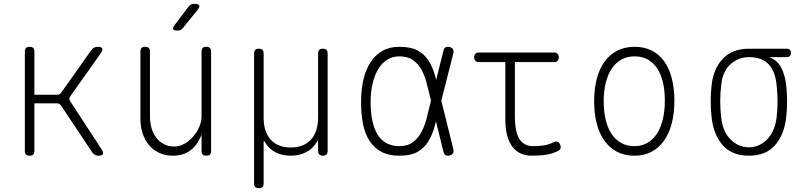

<svg xmlns="http://www.w3.org/2000/svg" viewBox="-20 -805 4240 1005"><path d="M135 10Q122 10 116 4Q110 -2 110 -15V-535Q110 -548 116 -554Q122 -560 135 -560Q148 -560 154 -554Q160 -548 160 -535V-309H277Q285 -309 291 -312Q297 -315 301 -321L459 -544Q465 -552 473 -556Q481 -560 491 -560Q511 -560 515 -552Q519 -544 508 -527L348 -301Q343 -295 343 -288.5Q343 -282 347 -276L512 -23Q523 -6 518.5 2Q514 10 494 10Q484 10 476.5 5.5Q469 1 463 -7L300 -252Q295 -258 290 -261Q285 -264 277 -264H160V-15Q160 -2 154 4Q148 10 135 10Z M1035 -195V-535Q1035 -548 1041 -554Q1047 -560 1060 -560Q1073 -560 1079 -554Q1085 -548 1085 -535V-15Q1085 -2 1079 4Q1073 10 1060 10Q1047 10 1041 4Q1035 -2 1035 -15V-101Q1015 -47 977.5 -18.5Q940 10 885 10Q845 10 813 -5Q781 -20 759.5 -46Q738 -72 726.5 -107Q715 -142 715 -183V-535Q715 -548 721 -554Q727 -560 740 -560Q753 -560 759 -554Q765 -548 765 -535V-195Q765 -164 773 -135.5Q781 -107 797 -85.5Q813 -64 837 -51Q861 -38 892 -38Q920 -38 945.5 -52.5Q971 -67 991 -90Q1011 -113 1023 -141Q1035 -169 1035 -195ZM938 -659Q932 -651 925 -648Q918 -645 909 -645Q890 -645 886.5 -652Q883 -659 894 -674L966 -769Q972 -777 979.5 -781Q987 -785 998 -785Q1018 -785 1022.5 -777Q1027 -769 1014 -753Z M1335 180Q1322 180 1316 174Q1310 168 1310 155V-525Q1310 -538 1316 -544Q1322 -550 1335 -550Q1348 -550 1354 -544Q1360 -538 1360 -525V-190Q1360 -115 1397 -74Q1434 -33 1502 -33Q1570 -33 1607.5 -74Q1645 -115 1645 -190V-525Q1645 -538 1651 -544Q1657 -550 1670 -550Q1683 -550 1689 -544Q1695 -538 1695 -525V-15Q1695 -3 1689 3.5Q1683 10 1670 10Q1658 10 1651.5 3.5Q1645 -3 1645 -15V-60Q1645 -68 1643.5 -68.5Q1642 -69 1638 -62Q1619 -28 1583.5 -9Q1548 10 1502 10Q1456 10 1421 -8.5Q1386 -27 1367 -61Q1363 -68 1361.5 -68Q1360 -68 1360 -60V155Q1360 168 1354 174Q1348 180 1335 180Z M2353 -24Q2356 -11 2351 -2.5Q2346 6 2333 9Q2320 12 2312 7Q2304 2 2301 -11L2262 -170Q2260 -160 2257 -150Q2244 -101 2222.5 -65.5Q2201 -30 2165.5 -10Q2130 10 2070 10Q2015 10 1977 -10Q1939 -30 1915 -66.5Q1891 -103 1880.5 -154.5Q1870 -206 1870 -270Q1870 -334 1882 -387Q1894 -440 1919 -478.5Q1944 -517 1981.5 -538.5Q2019 -560 2070 -560Q2130 -560 2165.5 -541Q2201 -522 2223 -488Q2245 -454 2258 -406Q2261 -397 2263 -387L2301 -539Q2304 -552 2312 -557Q2320 -562 2333 -559Q2346 -556 2351 -547.5Q2356 -539 2353 -526L2290 -278ZM2236 -278 2235 -282Q2225 -323 2215 -363.5Q2205 -404 2188 -436.5Q2171 -469 2143 -489.5Q2115 -510 2070 -510Q2036 -510 2008.5 -493.5Q1981 -477 1961.5 -446Q1942 -415 1931 -370.5Q1920 -326 1920 -270Q1920 -214 1929.5 -171Q1939 -128 1957.5 -99Q1976 -70 2004.5 -55Q2033 -40 2070 -40Q2115 -40 2142.5 -61.5Q2170 -83 2187.5 -117Q2205 -151 2215 -193Q2225 -235 2235 -275Z M2882 -530Q2893 -530 2899 -523Q2905 -516 2905 -505Q2905 -494 2899 -487Q2893 -480 2882 -480H2675V-200Q2675 -114 2699 -77Q2723 -40 2770 -40Q2802 -40 2827 -44Q2852 -48 2877 -60Q2889 -66 2897.5 -63.5Q2906 -61 2911 -50Q2917 -38 2914 -28.5Q2911 -19 2900 -14Q2869 0 2839.5 5Q2810 10 2765 10Q2735 10 2709.5 0Q2684 -10 2665 -33Q2646 -56 2635.5 -92.5Q2625 -129 2625 -182V-480H2485Q2474 -480 2468 -487Q2462 -494 2462 -505Q2462 -516 2468 -523Q2474 -530 2485 -530Z M3300 10Q3250 10 3211 -10Q3172 -30 3145 -67Q3118 -104 3104 -156.5Q3090 -209 3090 -275Q3090 -341 3104 -393.5Q3118 -446 3145 -483Q3172 -520 3211.5 -540Q3251 -560 3302 -560Q3353 -560 3392 -540Q3431 -520 3457 -483.5Q3483 -447 3496.5 -395Q3510 -343 3510 -278Q3510 -211 3496 -158Q3482 -105 3455 -67.5Q3428 -30 3389 -10Q3350 10 3300 10ZM3300 -40Q3338 -40 3367.5 -56.5Q3397 -73 3417.5 -103.5Q3438 -134 3449 -178.5Q3460 -223 3460 -278Q3460 -331 3450 -374Q3440 -417 3420 -447Q3400 -477 3370.5 -493.5Q3341 -510 3302 -510Q3263 -510 3233 -493.5Q3203 -477 3182.5 -446.5Q3162 -416 3151 -372.5Q3140 -329 3140 -275Q3140 -221 3150.5 -177.5Q3161 -134 3181.5 -103.5Q3202 -73 3232 -56.5Q3262 -40 3300 -40Z M4098 -506H4006Q4046 -492 4067.5 -453.5Q4089 -415 4095 -360Q4100 -318 4100 -275Q4100 -232 4095 -190Q4085 -100 4037 -45Q3989 10 3900 10Q3812 10 3763.5 -44.5Q3715 -99 3705 -190Q3700 -232 3700 -275Q3700 -318 3705 -360Q3714 -445 3763.5 -497.5Q3813 -550 3900 -550H4098Q4109 -550 4114.5 -544.5Q4120 -539 4120 -528Q4120 -517 4114.5 -511.5Q4109 -506 4098 -506ZM3900 -34Q3927 -34 3951.5 -44.5Q3976 -55 3995.5 -75.5Q4015 -96 4028 -125Q4041 -154 4045 -190Q4050 -232 4050 -275Q4050 -318 4045 -360Q4038 -432 4003 -469Q3968 -506 3900 -506Q3847 -506 3805 -470Q3763 -434 3755 -360Q3750 -318 3750 -275Q3750 -232 3755 -190Q3763 -115 3804.5 -74.5Q3846 -34 3900 -34Z"/></svg>

Font: Maple Mono Thin
Style: Regular
Weight: 250
Monospace: yes
Designer: subframe7536
Version: Version 7.000